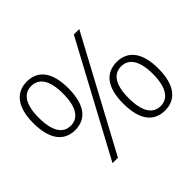

<svg xmlns="http://www.w3.org/2000/svg" viewBox="-164 -978 1225 1225"><g transform="rotate(-45 448.5 -365.5)"><path d="M201 -305C301 -305 359 -377 359 -526C359 -671 301 -743 201 -743C104 -743 43 -671 43 -526C43 -377 104 -305 201 -305ZM220 12H269L675 -743H626ZM201 -345C133 -345 92 -402 92 -526C92 -647 133 -703 201 -703C269 -703 311 -647 311 -526C311 -402 269 -345 201 -345ZM696 12C792 12 854 -59 854 -208C854 -356 792 -426 696 -426C596 -426 537 -356 537 -208C537 -59 596 12 696 12ZM696 -28C628 -28 586 -84 586 -208C586 -332 628 -386 696 -386C761 -386 805 -332 805 -208C805 -84 761 -28 696 -28Z"/></g></svg>

Font: Spoqa Han Sans Neo Light
Style: Regular
Weight: 300
Designer: [Spoqa Han Sans Neo] Dong-huui Kim ___ Younghwa Kang ___ Yujin Lee ___ [Noto Sans] Ryoko NISHIZUKA ____ (kana & ideograp
Foundry: Spoqa (http://www.spoqa-han-sans.com)
Version: Version 1.100;hotconv 1.0.109;makeotfexe 2.5.65596